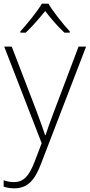

<svg xmlns="http://www.w3.org/2000/svg" viewBox="-23 -784 489 1046"><path d="M241 -764H205C181 -722 125 -654 88 -613V-606H117C153 -640 193 -686 223 -724C252 -686 291 -640 328 -606H357V-613C320 -653 265 -722 241 -764ZM0 -530 204 -4 166 96C135 176 106 208 52 208C31 208 15 204 -3 198V233C16 239 34 242 55 242C128 242 167 197 201 107L446 -530H405L273 -181C250 -122 235 -77 225 -47H223C213 -78 197 -122 174 -184L41 -530Z"/></svg>

Font: Noto Sans Tamil ExtraLight
Style: Regular
Weight: 200
Designer: Jelle Bosma - Monotype Design Team
Foundry: Monotype Imaging Inc.
Version: Version 2.004